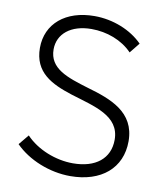

<svg xmlns="http://www.w3.org/2000/svg" viewBox="-81 -777 729 853"><g transform="rotate(10 283.0 -350.5)"><path d="M293 9C433 9 522 -67 522 -188C522 -321 409 -360 302 -391C206 -420 123 -446 123 -533C123 -603 181 -651 274 -651C343 -651 412 -626 458 -578L495 -624C443 -677 361 -710 277 -710C147 -710 62 -638 62 -529C62 -418 143 -379 236 -349C345 -315 460 -293 460 -184C460 -99 397 -49 295 -49C217 -49 133 -82 81 -137L43 -91C103 -30 200 9 293 9Z"/></g></svg>

Font: Fixel Text Light
Style: Regular
Weight: 300
Width: 4
Designer: AlfaBravo + MacPaw
Foundry: Kyrylo Tkachov, Marchela Mozhyna, Serhii Makarenko, Maria Weinstein, Zakhar Kryvoshyya
Version: Version 1.211